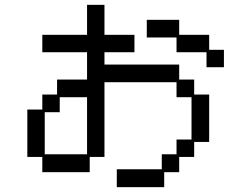

<svg xmlns="http://www.w3.org/2000/svg" viewBox="-20 -684 1040 794"><path d="M93 -231H155V-293H216V-355H340V-468H155V-540H340V-664H412V-540H536V-468H412V-417H721V-355H783V-293H845V-97H783V-35H721V28H659V90H463V16H649V-46H710V-107H772V-282H710V-344H412V-35H351V28H155V-35H93ZM587 -602H721V-540H845V-478H906V-406H834V-468H710V-529H587ZM340 -46V-282H227V-220H165V-46Z"/></svg>

Font: DotGothic16
Style: Regular
Weight: 400
Designer: Fontworks Inc.
Foundry: Fontworks Inc.
Version: Version 1.100